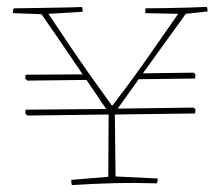

<svg xmlns="http://www.w3.org/2000/svg" viewBox="-20 -530 637 555"><path d="M188 5Q186 1 186 -10L293 -19L294 -199L59 -196L53 -202L54 -213L287 -215Q273 -236 258.5 -257Q244 -278 230 -299L59 -297L53 -303L54 -314L219 -315Q189 -359 159.5 -402.5Q130 -446 100 -489L17 -492Q17 -495 17.5 -499Q18 -503 20 -506Q36 -506 63 -506.5Q90 -507 120 -507.5Q150 -508 176 -508.5Q202 -509 217 -510Q219 -504 219 -496L120 -490Q154 -439 183 -396Q212 -353 241 -312Q270 -271 304 -224L311 -233Q359 -295 404.5 -360Q450 -425 495 -490L400 -492Q400 -494 400 -499Q400 -504 401 -506Q421 -506 454.5 -506.5Q488 -507 522.5 -508Q557 -509 578 -510Q580 -506 580 -497L517 -490L393 -318L539 -320L545 -315L544 -303L381 -301L328 -227L320 -216L539 -219L545 -214L544 -202L312 -199L314 -20L436 -14Q436 -8 434 0Q369 -2 309.5 -0.5Q250 1 188 5Z"/></svg>

Font: Labrada Thin
Style: Regular
Weight: 100
Designer: Mercedes Jáuregui
Foundry: Omnibus-Type Team
Version: Version 1.000; ttfautohint (v1.8.4.7-5d5b)